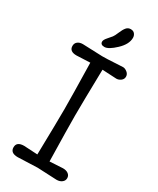

<svg xmlns="http://www.w3.org/2000/svg" viewBox="-242 -1041 920 1118"><g transform="rotate(30 218.0 -482.0)"><path d="M260 -66 348 -71Q371 -71 384.5 -60.5Q398 -50 398 -33Q398 -16 384 -5Q370 6 348 6L219 0L87 5Q37 5 37 -33Q37 -71 87 -71Q98 -71 178 -66Q183 -291 183 -374.5Q183 -458 178 -683Q90 -679 87 -679Q39 -679 39 -716Q39 -734 52 -744.5Q65 -755 87 -755L219 -750Q253 -750 298 -753Q343 -756 356.5 -756Q370 -756 384.5 -744.5Q399 -733 399 -716Q399 -699 385 -688.5Q371 -678 355.5 -678Q340 -678 260 -683Q255 -453 255 -372Q255 -291 260 -66ZM321 -932Q321 -889 275.5 -846Q230 -803 203 -803Q176 -803 176 -824Q176 -836 192 -854Q208 -872 215.5 -881.5Q223 -891 233.5 -916.5Q244 -942 255.5 -956Q267 -970 285 -970Q303 -970 312 -958.5Q321 -947 321 -932Z"/></g></svg>

Font: Delius
Style: Regular
Weight: 400
Designer: Natalia Raices
Foundry: Natalia Raices
Version: Version 1.001